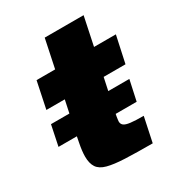

<svg xmlns="http://www.w3.org/2000/svg" viewBox="-159 -763 806 868"><g transform="rotate(-30 244.0 -329.0)"><path d="M9 -199 31 -305H440L417 -199ZM386 0Q300 0 243 -2.5Q186 -5 152.5 -14Q119 -23 105 -44Q91 -65 91 -101Q91 -115 93 -132Q95 -149 99 -169Q103 -189 107 -210L141 -371H45L74 -510H171L202 -658H405L374 -510H488L458 -371H344L308 -202Q306 -194 305 -186Q304 -178 303 -172Q302 -166 302 -162Q302 -149 311.5 -141.5Q321 -134 345 -131Q369 -128 413 -128Z"/></g></svg>

Font: Saira SemiExpanded ExtraBold
Style: Italic
Weight: 800
Width: 6
Italic angle: -12°
Designer: Hector Gatti with collaboration of the Omnibus-Type team
Foundry: Omnibus-Type
Version: Version 1.101